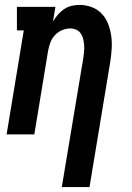

<svg xmlns="http://www.w3.org/2000/svg" viewBox="-20 -548 540 783"><path d="M232 215 320 -313Q322 -326 323 -339.5Q324 -353 323 -365.5Q322 -378 319 -390Q316 -402 309 -412Q302 -422 290.5 -427Q279 -432 266 -432Q249 -432 232 -424.5Q215 -417 203 -403.5Q191 -390 185 -373.5Q179 -357 176 -340L120 0H7L77 -424H49V-520H206L196 -460Q204 -474 215.5 -487.5Q227 -501 241 -510.5Q255 -520 271.5 -524Q288 -528 304 -528Q330 -528 354 -519Q378 -510 395 -492Q412 -474 421 -450.5Q430 -427 433.5 -402Q437 -377 435.5 -350.5Q434 -324 430 -298L345 215Z"/></svg>

Font: Iosevka Gothic
Style: Bold Italic
Weight: 700
Italic angle: -9°
Monospace: yes
Designer: Belleve Invis
Foundry: Belleve Invis
Version: Version 15.5.1; ttfautohint (v1.8.4)